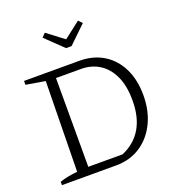

<svg xmlns="http://www.w3.org/2000/svg" viewBox="-152 -995 1038 1120"><g transform="rotate(-20 366.5 -435.0)"><path d="M384 -647Q470 -647 533.5 -608Q597 -569 632 -498Q667 -427 667 -332Q667 -234 630 -159Q593 -84 528 -42Q463 0 377 0H41V-21Q87 -37 151 -43L160 -603L41 -623V-647ZM435 -48Q597 -118 597 -324Q597 -415 568.5 -476Q540 -537 490.5 -568Q441 -599 377 -599H222V-48ZM337 -743 229 -847 251 -870 355 -791 457 -870 479 -847 371 -743Z"/></g></svg>

Font: Piazzolla SC Light
Style: Regular
Weight: 300
Designer: Juan Pablo del Peral
Foundry: Huerta Tipografica
Version: Version 1.330